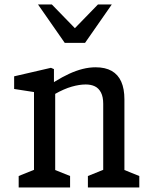

<svg xmlns="http://www.w3.org/2000/svg" viewBox="-20 -826 660 846"><path d="M367.3 -50.5 455 -85.8 434.8 -47.2V-368.5Q434.8 -399 425 -418.1Q415.2 -437.2 398.2 -445.5Q381.2 -453.8 357.8 -453.8Q330 -453.8 296.2 -444.2Q262.5 -434.7 221.5 -411.5Q213.3 -407.2 206.4 -403Q199.5 -398.8 191.3 -393.8L194.3 -448.8Q203.5 -455 208.1 -457.8Q212.7 -460.7 221.5 -466.5Q254.7 -487 284.8 -500.9Q315 -514.8 344.2 -522.2Q373.3 -529.5 401.3 -529.5Q444 -529.5 472.2 -513.5Q500.3 -497.5 514.2 -466.2Q528.2 -435 528.2 -388V-44.3L505.8 -85.8L593.8 -50.5V0H367.3ZM62.3 -50.5 150 -85.8 129.8 -47.2V-448.3L156 -416.3L42.3 -434V-489.7L204.5 -527.2L217.7 -521.5V-432.7L223.2 -425.7V-44.3L200.8 -85.8L288.8 -50.5V0H62.3ZM265.2 -637.2H354.8L472.5 -806.2H411.5L310 -701.8L208.5 -806.2H147.5Z"/></svg>

Font: Monaspace Xenon Var
Style: Regular
Weight: 400
Designer: Riley Cran and the Lettermatic Team
Version: Version 1.000 (Monaspace Xenon Var)